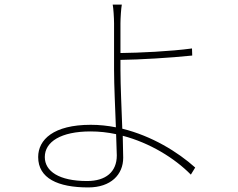

<svg xmlns="http://www.w3.org/2000/svg" viewBox="-20 -789 1040 840"><path d="M488 -202 491 -109C491 -37 443 3 361 3C238 3 176 -40 176 -102C176 -169 247 -214 376 -214C414 -214 451 -210 488 -202ZM513 -769H473C476 -756 479 -710 479 -687C479 -644 479 -539 479 -483C479 -415 484 -316 487 -232C451 -239 415 -243 377 -243C214 -243 147 -178 147 -102C147 -9 233 31 366 31C465 31 519 -25 519 -99L517 -195C635 -164 743 -98 815 -25L834 -56C758 -124 645 -194 515 -226C512 -313 507 -414 507 -483V-527C591 -528 726 -536 821 -546L820 -577C724 -564 589 -558 507 -557V-687C507 -708 510 -755 513 -769Z"/></svg>

Font: Harano Aji Gothic TW ExtraLight
Style: Regular
Weight: 250
Foundry: Masamichi Hosoda
Version: HaranoAjiGothicTW-ExtraLight version 20230610;ttx 4.39.4